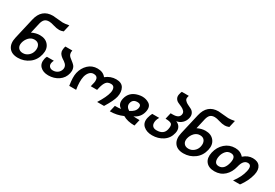

<svg xmlns="http://www.w3.org/2000/svg" viewBox="45 -1683 3770 2629"><g transform="rotate(30 1930.5 -368.0)"><path d="M245 0Q146 0 102 -61.5Q58 -123 82 -225L157 -551Q200 -740 377 -740L537 -726Q578 -726 636 -738L611 -628Q574 -614 547 -614Q504 -614 453 -630Q402 -646 373 -646Q327 -646 303 -623.5Q279 -601 267 -552L230 -389Q294 -421 357 -421Q447 -421 493.5 -362.5Q540 -304 519 -214Q496 -114 421 -58Q343 0 245 0ZM273 -90Q321 -90 358.5 -122Q396 -154 407 -203Q419 -258 396.5 -294.5Q374 -331 322 -331Q272 -331 236 -294Q199 -255 187 -203Q176 -153 200 -121.5Q224 -90 273 -90Z M748 -90Q790 -90 822 -113Q854 -136 864 -176Q878 -234 817 -276Q816 -277 802 -286Q788 -295 786 -296.5Q784 -298 771.5 -307.5Q759 -317 756.5 -320.5Q754 -324 745 -333.5Q736 -343 734 -349Q732 -355 727.5 -366Q723 -377 723 -387Q723 -397 723.5 -409.5Q724 -422 727 -436Q729 -447 734 -460H844Q829 -397 872 -362Q877 -358 890.5 -347.5Q904 -337 912 -330Q915 -328 923 -321.5Q931 -315 933.5 -312.5Q936 -310 942.5 -304Q949 -298 951.5 -295Q954 -292 958.5 -286Q963 -280 965.5 -275Q968 -270 970.5 -263Q973 -256 975 -248Q983 -216 974 -177Q955 -94 886 -47Q817 0 727 0Q644 0 598 -46Q552 -92 570 -173Q574 -192 585 -212H695Q686 -198 680 -173Q672 -137 691.5 -113.5Q711 -90 748 -90Z M1258 -330Q1219 -330 1192.5 -300Q1166 -270 1155 -225Q1137 -144 1158 -20H1049Q1028 -152 1044 -221Q1064 -307 1124 -364Q1183 -420 1269 -420Q1357 -420 1402 -361Q1475 -420 1563 -420Q1650 -420 1682 -364Q1715 -306 1696 -221Q1679 -149 1599 -20H1490Q1570 -147 1587 -225Q1597 -270 1584 -300Q1571 -330 1532 -330Q1481 -330 1456 -298Q1431 -266 1416 -203L1407 -163H1307L1316 -203Q1333 -258 1321 -294Q1309 -330 1258 -330Z M2019 -98Q2025 -98 2038.5 -97Q2052 -96 2063 -96Q2069 -96 2087 -95.5Q2105 -95 2117 -95L2094 4Q1980 4 1909 -39Q1814 4 1704 4L1727 -95Q1794 -95 1821 -101Q1752 -144 1773 -236Q1801 -356 1930 -386Q1964 -394 1991 -394Q2052 -394 2101 -362Q2156 -325 2135 -236Q2112 -140 2019 -98ZM2024 -229Q2039 -295 1968 -295Q1897 -295 1882 -229Q1869 -171 1931 -133Q2011 -170 2024 -229Z M2560 -333Q2603 -317 2623.5 -280Q2644 -243 2632 -189Q2611 -97 2536 -48Q2463 0 2368 0Q2282 0 2230 -46Q2177 -93 2196 -177Q2206 -219 2225 -256H2335Q2316 -223 2311 -201Q2299 -150 2318.5 -120Q2338 -90 2387 -90Q2499 -90 2520 -182Q2535 -250 2511 -270Q2486 -290 2416 -290L2439 -389H2474Q2569 -389 2582 -449Q2589 -480 2571 -502Q2551 -525 2523 -538L2463 -565Q2433 -578 2417 -605.5Q2401 -633 2409 -670Q2416 -704 2425 -720H2535Q2534 -717 2528 -693Q2522 -664 2540 -644Q2561 -621 2586 -610Q2626 -592 2645 -581Q2675 -565 2689.5 -533.5Q2704 -502 2694 -460Q2682 -409 2645.5 -375Q2609 -341 2560 -333Z M2863 0Q2764 0 2720 -61.5Q2676 -123 2700 -225L2775 -551Q2818 -740 2995 -740L3155 -726Q3196 -726 3254 -738L3229 -628Q3192 -614 3165 -614Q3122 -614 3071 -630Q3020 -646 2991 -646Q2945 -646 2921 -623.5Q2897 -601 2885 -552L2848 -389Q2912 -421 2975 -421Q3065 -421 3111.5 -362.5Q3158 -304 3137 -214Q3114 -114 3039 -58Q2961 0 2863 0ZM2891 -90Q2939 -90 2976.5 -122Q3014 -154 3025 -203Q3037 -258 3014.5 -294.5Q2992 -331 2940 -331Q2890 -331 2854 -294Q2817 -255 2805 -203Q2794 -153 2818 -121.5Q2842 -90 2891 -90Z M3723 -420Q3804 -420 3838.5 -371Q3873 -322 3854 -238Q3828 -126 3749 -20H3639Q3719 -125 3741 -225Q3765 -330 3696 -330Q3624 -330 3597 -214Q3574 -116 3510.5 -58Q3447 0 3353 0Q3261 0 3217 -56Q3174 -111 3195 -204Q3217 -300 3284.5 -360Q3352 -420 3445 -420Q3529 -420 3580 -361Q3647 -420 3723 -420ZM3307 -213Q3295 -159 3310 -124.5Q3325 -90 3372 -90Q3458 -90 3487 -213Q3514 -330 3426 -330Q3379 -330 3349 -296Q3317 -259 3307 -213Z"/></g></svg>

Font: Miedinger
Style: Bold-Italic
Weight: 700
Italic angle: -13°
Version: Version 001.000